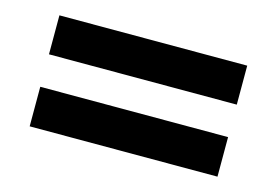

<svg xmlns="http://www.w3.org/2000/svg" viewBox="-51 -562 685 474"><g transform="rotate(15 291.0 -325.0)"><path d="M50.8 -367.2V-466.8H530.8V-367.2ZM50.8 -183.1V-284.2H530.8V-183.1Z"/></g></svg>

Font: Fixel Text SemiBold
Style: Regular
Weight: 600
Width: 4
Designer: AlfaBravo + MacPaw
Foundry: Kyrylo Tkachov, Marchela Mozhyna, Serhii Makarenko, Maria Weinstein, Zakhar Kryvoshyya
Version: Version 1.211